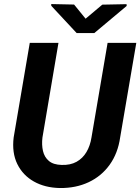

<svg xmlns="http://www.w3.org/2000/svg" viewBox="-20 -924 697 954"><path d="M514.6 -710.9H657.2L577.1 -241.7Q565.9 -162.6 525.1 -105.7Q484.4 -48.8 420.7 -18.8Q356.9 11.2 277.3 10.3Q203.1 8.8 148.2 -22.2Q93.3 -53.2 65.9 -109.1Q38.6 -165 47.9 -241.2L127.9 -710.9H270.5L190.9 -240.7Q186.5 -204.1 193.6 -173.6Q200.7 -143.1 222.9 -124.3Q245.1 -105.5 286.1 -104.5Q329.6 -103 360.4 -120.1Q391.1 -137.2 409.7 -168.7Q428.2 -200.2 434.6 -241.2ZM348.1 -901.4 405.3 -831.1 488.3 -900.9 608.9 -903.3 609.4 -894.5 448.7 -759.8H360.8L234.9 -895L234.4 -903.8Z"/></svg>

Font: Roboto
Style: Bold Italic
Weight: 700
Italic angle: -12°
Designer: Christian Robertson
Foundry: Google
Version: Version 3.0